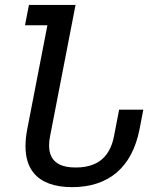

<svg xmlns="http://www.w3.org/2000/svg" viewBox="-20 -749 642 783"><path d="M274.4 14.2C346.2 14.2 407.2 -4.9 454.1 -43.9C501 -83 533.7 -142.6 549.3 -223.1L564.5 -301.8H465.8L444.8 -192.9C439 -163.1 427.2 -131.8 404.8 -107.9C381.3 -83 344.7 -65.9 289.1 -65.9C232.4 -65.9 204.6 -83.5 190.9 -107.9C183.1 -122.1 180.2 -138.7 180.2 -155.8C180.2 -168 181.6 -180.7 184.1 -192.9L288.1 -729H98.1L82 -646H173.3L91.3 -223.1C86.4 -197.8 84 -174.8 84 -153.3C84 -106.9 95.2 -70.8 117.2 -43.9C148.9 -4.9 202.6 14.2 274.4 14.2Z"/></svg>

Font: Hack
Style: Oblique
Weight: 400
Italic angle: -12°
Monospace: yes
Designer: Christopher Simpkins
Foundry: Christopher Simpkins
Version: Version 2.010